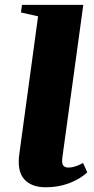

<svg xmlns="http://www.w3.org/2000/svg" viewBox="-20 -763 389 794"><path d="M169.5 11.5Q110 11.5 80 -22Q50 -55.5 60 -127L137.5 -695.5L66.5 -711.5L71 -743H324.5L238 -112.5Q234.5 -87.5 241.5 -78.8Q248.5 -70 263.5 -70Q276 -70 291.2 -74.8Q306.5 -79.5 323.5 -89L341 -50Q308.5 -21 264.5 -4.8Q220.5 11.5 169.5 11.5Z"/></svg>

Font: Merriweather 96pt Black
Style: Italic
Weight: 900
Italic angle: -7.8°
Version: Version 2.101